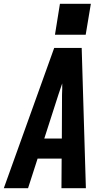

<svg xmlns="http://www.w3.org/2000/svg" viewBox="-41 -986 561 1006"><path d="M-21 0 243 -735H387L409 0H281L282 -155H156L106 0ZM283 -260 284 -490Q285 -505 285 -519.5Q285 -534 285 -549Q280 -534 275 -519.5Q270 -505 265 -490L191 -260ZM247 -804 273 -966H435L408 -804Z"/></svg>

Font: Iosevka SS04 Extrabold Oblique
Style: Regular
Weight: 800
Italic angle: -9°
Monospace: yes
Designer: Belleve Invis
Foundry: Belleve Invis
Version: Version 19.0.0; ttfautohint (v1.8.4)